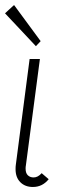

<svg xmlns="http://www.w3.org/2000/svg" viewBox="-27 -735 286 765"><path d="M75 -63Q75 -45 84 -36.5Q93 -28 107 -28Q124 -28 139 -45L167 -21Q142 10 104 10Q73 10 54 -9Q35 -28 35 -61Q35 -72 36 -78L91 -500H132L76 -75Q75 -71 75 -63ZM-7 -682 29 -715 135 -571 116 -551Z"/></svg>

Font: Bellota Text Light
Style: Italic
Weight: 300
Italic angle: -7.5°
Designer: Kemie Guaida
Foundry: Kemie Guaida
Version: Version 4.001